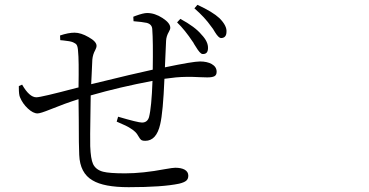

<svg xmlns="http://www.w3.org/2000/svg" viewBox="-20 -775 1540 801"><path d="M516.6 5.9Q413.1 5.9 366.2 -22.5Q313.5 -52.7 310.5 -128.9Q308.6 -164.1 308.6 -275.4Q307.6 -332 307.6 -361.3Q252 -343.8 189.5 -318.4Q148.4 -301.8 136.7 -301.8Q118.2 -301.8 96.2 -322.3Q74.2 -342.8 63.5 -369.1Q58.6 -378.9 58.6 -409.2Q58.6 -414.1 58.6 -416L72.3 -421.9Q102.5 -369.1 131.8 -369.1Q151.4 -369.1 298.8 -408.2Q304.7 -409.2 307.6 -410.2Q309.6 -526.4 305.7 -560.5Q304.7 -580.1 299.8 -587.9Q295.9 -593.8 284.7 -598.6Q273.4 -603.5 243.2 -606.4Q235.4 -607.4 231.4 -607.4L230.5 -627Q265.6 -638.7 291 -638.7Q317.4 -638.7 349.6 -620.1Q382.8 -601.6 382.8 -584Q382.8 -576.2 377 -565.4Q367.2 -547.9 365.2 -526.4Q364.3 -510.7 362.3 -462.9Q361.3 -437.5 360.4 -423.8Q364.3 -424.8 373 -426.8Q540 -467.8 617.2 -484.4Q619.1 -601.6 615.2 -653.3Q614.3 -673.8 591.8 -679.7Q573.2 -683.6 537.1 -686.5L536.1 -705.1Q539.1 -706.1 545.9 -709Q578.1 -720.7 593.8 -720.7Q626 -720.7 658.2 -699.7Q690.4 -678.7 690.4 -659.2Q690.4 -652.3 684.6 -642.6Q673.8 -624 672.9 -605Q671.9 -585.9 669.9 -538.1Q668.9 -509.8 668 -494.1Q785.2 -518.6 814.5 -518.6Q843.8 -518.6 863.3 -507.8Q883.8 -496.1 883.8 -475.6Q883.8 -461.9 874.5 -457Q865.2 -452.1 844.7 -452.1Q834 -452.1 811.5 -453.1Q757.8 -456.1 713.9 -452.1Q689.5 -449.2 666 -446.3Q660.2 -306.6 648.4 -256.8Q632.8 -187.5 585.9 -187.5Q575.2 -187.5 570.3 -190.4Q563.5 -195.3 556.6 -208Q547.9 -225.6 523.4 -240.2Q508.8 -250 473.6 -264.6Q468.8 -266.6 466.8 -267.6L472.7 -288.1Q555.7 -263.7 572.3 -263.7Q594.7 -263.7 601.6 -286.1Q612.3 -327.1 616.2 -437.5Q480.5 -412.1 358.4 -377Q358.4 -354.5 357.4 -308.6Q355.5 -196.3 356.4 -165Q358.4 -112.3 368.2 -90.8Q379.9 -66.4 410.2 -58.6Q436.5 -51.8 502 -51.8Q575.2 -51.8 668 -69.3Q701.2 -75.2 710.9 -75.2Q735.4 -75.2 750 -67.4Q765.6 -58.6 765.6 -42Q765.6 -28.3 756.8 -21Q748 -13.7 727.5 -8.8Q658.2 5.9 516.6 5.9ZM824.2 -549.8Q814.5 -550.8 796.9 -580.1Q789.1 -591.8 785.2 -599.6L784.2 -600.6Q752 -649.4 718.8 -681.6L732.4 -696.3Q793.9 -663.1 820.3 -630.9Q849.6 -600.6 847.7 -572.3Q846.7 -547.9 824.2 -549.8ZM901.4 -616.2Q891.6 -617.2 877 -640.6Q868.2 -656.2 861.3 -664.1Q834 -703.1 791 -740.2L803.7 -754.9Q867.2 -725.6 895.5 -699.2Q927.7 -667 924.8 -640.6Q923.8 -616.2 901.4 -616.2Z"/></svg>

Font: Bpmf GenRyu Min R
Style: R
Weight: 400
Foundry: But Ko
Version: Version 1.320